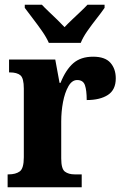

<svg xmlns="http://www.w3.org/2000/svg" viewBox="-20 -786 519 806"><path d="M12 0V-54H16Q46 -54 63 -66.5Q80 -79 80 -126V-414Q80 -458 65.5 -470Q51 -482 22 -482H18V-536H212L230 -438H234Q256 -493 287.5 -520.5Q319 -548 371 -548Q421 -548 443.5 -522.5Q466 -497 466 -457Q466 -409 433 -387.5Q400 -366 344 -366Q344 -407 336.5 -428.5Q329 -450 304 -450Q282 -450 267 -423.5Q252 -397 244.5 -357.5Q237 -318 237 -276V-121Q237 -77 252.5 -65.5Q268 -54 293 -54H323V0ZM185 -606Q175 -629 156.5 -655.5Q138 -682 118 -708Q98 -734 84 -753V-766H156Q167 -754 184.5 -737.5Q202 -721 220 -703.5Q238 -686 251 -672Q264 -686 282.5 -703.5Q301 -721 318.5 -737.5Q336 -754 347 -766H419V-753Q406 -734 385.5 -708Q365 -682 346.5 -655.5Q328 -629 319 -606Z"/></svg>

Font: Noto Serif Georgian Condensed ExtraBold
Style: Regular
Weight: 800
Width: 3
Designer: Monotype Design Team, Akaki Razmadze
Foundry: Google LLC
Version: Version 2.003; ttfautohint (v1.8.4.7-5d5b)